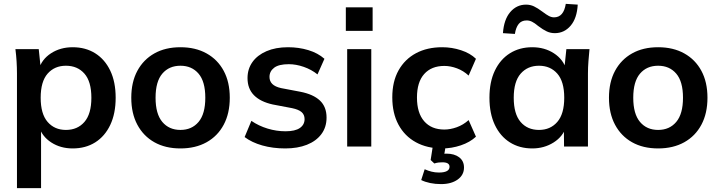

<svg xmlns="http://www.w3.org/2000/svg" viewBox="-20 -760 3730 996"><path d="M68 216V-379Q68 -410 66 -442Q64 -474 60 -505H181L192 -399H181Q196 -452 244.5 -483.5Q293 -515 357 -515Q424 -515 474 -483.5Q524 -452 552 -393.5Q580 -335 580 -253Q580 -171 552 -112Q524 -53 474 -21.5Q424 10 357 10Q294 10 246 -21Q198 -52 182 -104H193V216ZM322 -86Q382 -86 418 -127.5Q454 -169 454 -253Q454 -337 418 -378Q382 -419 322 -419Q263 -419 227 -378Q191 -337 191 -253Q191 -169 227 -127.5Q263 -86 322 -86Z M916 10Q838 10 781 -22Q724 -54 692.5 -113Q661 -172 661 -253Q661 -334 692.5 -392.5Q724 -451 781 -483Q838 -515 916 -515Q994 -515 1051.5 -483Q1109 -451 1140.5 -392.5Q1172 -334 1172 -253Q1172 -172 1140.5 -113Q1109 -54 1051.5 -22Q994 10 916 10ZM916 -86Q975 -86 1010 -127.5Q1045 -169 1045 -253Q1045 -337 1010 -378Q975 -419 916 -419Q857 -419 822 -378Q787 -337 787 -253Q787 -169 822 -127.5Q857 -86 916 -86Z M1460 10Q1395 10 1340.5 -5.5Q1286 -21 1249 -49L1284 -133Q1322 -107 1368 -93Q1414 -79 1461 -79Q1511 -79 1535.5 -96Q1560 -113 1560 -142Q1560 -165 1544.5 -178.5Q1529 -192 1495 -199L1395 -218Q1331 -232 1297.5 -266Q1264 -300 1264 -355Q1264 -402 1289.5 -438Q1315 -474 1362.5 -494.5Q1410 -515 1474 -515Q1530 -515 1579.5 -500Q1629 -485 1663 -455L1627 -374Q1596 -399 1556 -413Q1516 -427 1478 -427Q1426 -427 1402 -408.5Q1378 -390 1378 -361Q1378 -339 1392.5 -324.5Q1407 -310 1438 -303L1538 -284Q1605 -271 1639.5 -238.5Q1674 -206 1674 -150Q1674 -100 1647 -64Q1620 -28 1572 -9Q1524 10 1460 10Z M1781 0V-505H1906V0ZM1774 -600V-722H1913V-600Z M2274 10Q2196 10 2137.5 -22Q2079 -54 2047 -113.5Q2015 -173 2015 -255Q2015 -337 2047.5 -395Q2080 -453 2138 -484Q2196 -515 2274 -515Q2324 -515 2371.5 -499.5Q2419 -484 2449 -455L2411 -368Q2384 -393 2350.5 -405.5Q2317 -418 2285 -418Q2218 -418 2180.5 -376Q2143 -334 2143 -254Q2143 -174 2180.5 -131Q2218 -88 2285 -88Q2316 -88 2349.5 -100Q2383 -112 2411 -137L2449 -51Q2418 -22 2370.5 -6Q2323 10 2274 10ZM2268 195Q2238 195 2211.5 189.5Q2185 184 2165 174L2183 118Q2201 126 2219 130.5Q2237 135 2257 135Q2284 135 2298 127.5Q2312 120 2312 105Q2312 82 2275 82Q2265 82 2255.5 83Q2246 84 2233 88L2214 70L2228 -20H2295L2282 56L2250 45Q2261 41 2273.5 39Q2286 37 2296 37Q2337 37 2362 56Q2387 75 2387 109Q2387 148 2354 171.5Q2321 195 2268 195Z M2741 10Q2675 10 2625 -21.5Q2575 -53 2547 -112Q2519 -171 2519 -253Q2519 -335 2547 -393.5Q2575 -452 2625 -483.5Q2675 -515 2741 -515Q2805 -515 2853.5 -483.5Q2902 -452 2918 -399H2907L2918 -505H3038Q3035 -474 3032.5 -442Q3030 -410 3030 -379V0H2906L2905 -104H2917Q2901 -52 2852 -21Q2803 10 2741 10ZM2776 -86Q2835 -86 2871 -127.5Q2907 -169 2907 -253Q2907 -337 2871 -378Q2835 -419 2776 -419Q2717 -419 2681 -378Q2645 -337 2645 -253Q2645 -169 2680.5 -127.5Q2716 -86 2776 -86ZM2651 -584 2589 -588Q2594 -659 2627 -697.5Q2660 -736 2709 -736Q2731 -736 2750 -727Q2769 -718 2793 -700Q2814 -684 2827.5 -677Q2841 -670 2854 -670Q2904 -670 2915 -740L2977 -736Q2973 -665 2940 -626.5Q2907 -588 2858 -588Q2836 -588 2816.5 -597Q2797 -606 2772 -625Q2753 -641 2739.5 -647.5Q2726 -654 2712 -654Q2685 -654 2670.5 -635.5Q2656 -617 2651 -584Z M3394 10Q3316 10 3259 -22Q3202 -54 3170.5 -113Q3139 -172 3139 -253Q3139 -334 3170.5 -392.5Q3202 -451 3259 -483Q3316 -515 3394 -515Q3472 -515 3529.5 -483Q3587 -451 3618.5 -392.5Q3650 -334 3650 -253Q3650 -172 3618.5 -113Q3587 -54 3529.5 -22Q3472 10 3394 10ZM3394 -86Q3453 -86 3488 -127.5Q3523 -169 3523 -253Q3523 -337 3488 -378Q3453 -419 3394 -419Q3335 -419 3300 -378Q3265 -337 3265 -253Q3265 -169 3300 -127.5Q3335 -86 3394 -86Z"/></svg>

Font: Mulish ExtraLight
Style: Bold
Weight: 700
Version: Version 3.603